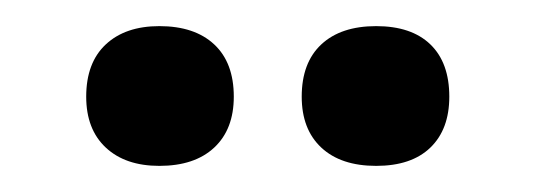

<svg xmlns="http://www.w3.org/2000/svg" viewBox="-20 -586 410 147"><path d="M46 -512Q46 -538 61 -552Q76 -566 102 -566Q129 -566 144 -552Q159 -538 159 -512Q159 -487 144 -473Q129 -459 102 -459Q76 -459 61 -473Q46 -487 46 -512ZM211 -512Q211 -538 226 -552Q241 -566 268 -566Q295 -566 309.5 -552Q324 -538 324 -512Q324 -487 309.5 -473Q295 -459 268 -459Q241 -459 226 -473Q211 -487 211 -512Z"/></svg>

Font: Athiti SemiBold
Style: Regular
Weight: 600
Designer: CadsonDemak Team
Foundry: CadsonDemak
Version: Version 1.033